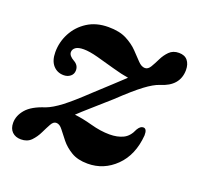

<svg xmlns="http://www.w3.org/2000/svg" viewBox="-91 -560 691 670"><g transform="rotate(20 254.5 -225.5)"><path d="M451 -150Q445 -75.5 401.2 -32.5Q357.5 10.5 297.5 10.5Q260.5 10.5 236.5 -4Q212.5 -18.5 197.2 -37.5Q182 -56.5 170.8 -71.2Q159.5 -86 147.5 -86Q136.5 -86.5 128.5 -72Q120.5 -57.5 111.2 -38.2Q102 -19 87.8 -4.2Q73.5 10.5 50 10.5Q29.5 10.5 17.2 -1.5Q5 -13.5 5 -35Q5 -61.5 25.2 -85.2Q45.5 -109 93 -124Q117 -133 147.8 -156.5Q178.5 -180 227.5 -226.5Q262 -258.5 287.2 -281.5Q312.5 -304.5 328 -319.5Q302.5 -323.5 268.5 -333.2Q234.5 -343 202.5 -351.5Q170.5 -360 149.5 -360Q129 -360 119.5 -353Q110 -346 110 -335.5Q110 -322 130.5 -310.5Q148.5 -300.5 148.5 -281.5Q148.5 -267.5 138.2 -259.2Q128 -251 113.5 -251Q89.5 -251 74.2 -268.2Q59 -285.5 59 -317Q59 -354.5 76.5 -387.8Q94 -421 126.5 -441.8Q159 -462.5 204 -462.5Q245 -462.5 271.5 -448.8Q298 -435 315.2 -417Q332.5 -399 345.5 -385.2Q358.5 -371.5 371.5 -371.5Q383 -371.5 391.2 -385.2Q399.5 -399 408.2 -417Q417 -435 430.5 -448.5Q444 -462 466 -462Q487.5 -462 498.2 -448.8Q509 -435.5 509 -413.5Q508.5 -354 441 -334Q419.5 -327 389 -304.2Q358.5 -281.5 307 -232.5Q266 -196 240 -173.2Q214 -150.5 198 -135Q227 -132 264.2 -121.8Q301.5 -111.5 334.5 -111.5Q364 -111.5 385 -121.8Q406 -132 417.5 -159.5Q427 -175.5 438 -175Q451.5 -175 451 -150Z"/></g></svg>

Font: Fraunces 72pt Soft SemiBold
Style: Italic
Weight: 600
Italic angle: -16°
Version: Version 1.000;[b76b70a41]